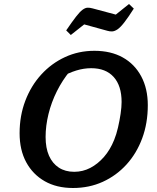

<svg xmlns="http://www.w3.org/2000/svg" viewBox="-20 -929 783 960"><path d="M345 11Q263 11 203.5 -23Q144 -57 111 -118Q78 -179 78 -263Q78 -350 106.5 -425Q135 -500 186 -556Q237 -612 305 -643.5Q373 -675 452 -675Q534 -675 593.5 -642Q653 -609 686 -547.5Q719 -486 719 -403Q719 -313 691 -237.5Q663 -162 612.5 -106.5Q562 -51 494 -20Q426 11 345 11ZM351 -70Q394 -70 431.5 -89.5Q469 -109 500 -144.5Q531 -180 551 -230Q562 -257 570 -291.5Q578 -326 583 -360Q588 -394 588 -419Q588 -500 548.5 -544Q509 -588 436 -588Q399 -588 361.5 -576.5Q324 -565 283 -542L330 -574Q292 -528 264.5 -473Q237 -418 222.5 -359Q208 -300 208 -244Q208 -189 225 -150.5Q242 -112 274 -91Q306 -70 351 -70ZM334 -754 311 -777Q341 -821 360 -845.5Q379 -870 392.5 -880Q406 -890 417.5 -890.5Q429 -891 443 -887L559 -856L625 -909L649 -886Q621 -842 601.5 -817Q582 -792 568 -782.5Q554 -773 542 -772Q530 -771 517 -775L401 -807Z"/></svg>

Font: Piazzolla Thin
Style: Bold Italic
Weight: 700
Italic angle: -11.3°
Version: Version 2.005